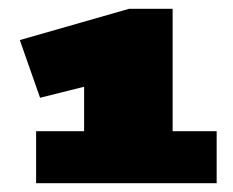

<svg xmlns="http://www.w3.org/2000/svg" viewBox="-20 -786 530 436"><path d="M62 -370V-488H171V-589L71 -564L25 -695L273 -766H372V-488H472V-370Z"/></svg>

Font: Georama Extended Black
Style: Regular
Weight: 900
Width: 7
Designer: Jean-Baptiste Levee
Foundry: Production Type
Version: Version 1.000